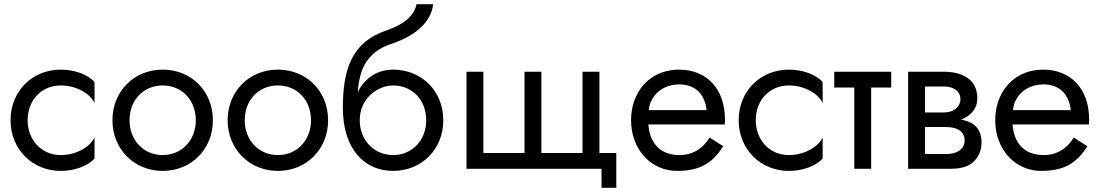

<svg xmlns="http://www.w3.org/2000/svg" viewBox="-20 -800 5217 910"><path d="M111 -230C111 -327 178 -395 268 -395C341 -395 408 -357 428 -311V-411C396 -448 331 -470 268 -470C134 -470 30 -369 30 -230C30 -92 134 10 268 10C331 10 396 -12 428 -49V-149C408 -104 341 -65 268 -65C178 -65 111 -135 111 -230Z M513 -230C513 -92 617 10 751 10C886 10 989 -92 989 -230C989 -369 886 -470 751 -470C617 -470 513 -369 513 -230ZM594 -230C594 -327 661 -395 751 -395C841 -395 908 -327 908 -230C908 -135 841 -65 751 -65C661 -65 594 -135 594 -230Z M1059 -230C1059 -92 1163 10 1297 10C1432 10 1535 -92 1535 -230C1535 -369 1432 -470 1297 -470C1163 -470 1059 -369 1059 -230ZM1140 -230C1140 -327 1207 -395 1297 -395C1387 -395 1454 -327 1454 -230C1454 -135 1387 -65 1297 -65C1207 -65 1140 -135 1140 -230Z M1605 -290C1605 -91 1709 10 1843 10C1978 10 2081 -92 2081 -230C2081 -369 1978 -470 1843 -470C1786 -470 1738 -447 1703 -406C1692 -393 1683 -379 1676 -363C1677 -389 1681 -415 1688 -441C1705 -508 1749 -564 1832 -591C1942 -627 2023 -691 2033 -780H1954C1945 -732 1903 -687 1812 -656C1651 -602 1605 -477 1605 -290ZM1843 -395C1933 -395 2000 -327 2000 -230C2000 -135 1933 -65 1843 -65C1754 -65 1685 -135 1685 -230C1685 -336 1773 -395 1843 -395Z M2546 -75V-460H2466V-75H2271V-460H2191V0H2831V90H2901V-75H2821V-460H2741V-75Z M3343 -148C3313 -98 3266 -65 3199 -65C3139 -65 3094 -91 3070 -140C3061 -160 3055 -183 3053 -210H3415C3416 -218 3416 -226 3416 -234C3416 -379 3329 -470 3199 -470C3080 -470 2995 -393 2975 -279C2972 -263 2971 -247 2971 -230C2971 -92 3065 10 3189 10C3309 10 3362 -36 3408 -107ZM3055 -278C3057 -299 3063 -318 3074 -335C3099 -376 3146 -400 3199 -400C3279 -400 3321 -350 3329 -278Z M3562 -230C3562 -327 3629 -395 3719 -395C3792 -395 3859 -357 3879 -311V-411C3847 -448 3782 -470 3719 -470C3585 -470 3481 -369 3481 -230C3481 -92 3585 10 3719 10C3782 10 3847 -12 3879 -49V-149C3859 -104 3792 -65 3719 -65C3629 -65 3562 -135 3562 -230Z M3934 -460V-385H4029V0H4109V-385H4204V-460Z M4284 -460V0H4484C4537 0 4575 -12 4598 -37C4621 -61 4632 -90 4632 -125C4632 -185 4601 -217 4550 -230C4545 -231 4540 -232 4535 -233C4558 -242 4576 -254 4590 -271C4605 -288 4612 -309 4612 -335C4612 -425 4539 -460 4454 -460ZM4364 -267V-390H4454C4502 -390 4532 -366 4532 -330C4532 -295 4502 -267 4454 -267ZM4364 -70V-198H4464C4524 -198 4552 -171 4552 -135C4552 -99 4524 -70 4464 -70Z M5069 -148C5039 -98 4992 -65 4925 -65C4865 -65 4820 -91 4796 -140C4787 -160 4781 -183 4779 -210H5141C5142 -218 5142 -226 5142 -234C5142 -379 5055 -470 4925 -470C4806 -470 4721 -393 4701 -279C4698 -263 4697 -247 4697 -230C4697 -92 4791 10 4915 10C5035 10 5088 -36 5134 -107ZM4781 -278C4783 -299 4789 -318 4800 -335C4825 -376 4872 -400 4925 -400C5005 -400 5047 -350 5055 -278Z"/></svg>

Font: Jost
Style: Regular
Weight: 400
Version: Version 3.710